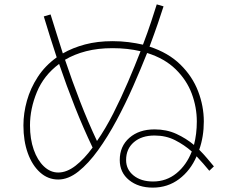

<svg xmlns="http://www.w3.org/2000/svg" viewBox="-20 -824 1040 877"><path d="M957 -64 936 -44Q923 -60 908.5 -76.5Q894 -93 878 -110Q850 -45 798 -6Q746 33 678 33Q612 33 569.5 -1.5Q527 -36 527 -93Q527 -156 571 -194.5Q615 -233 686 -233Q741 -233 785.5 -212.5Q830 -192 866 -162Q879 -212 879 -269Q879 -334 856 -396Q833 -458 782.5 -507.5Q732 -557 652 -582Q623 -509 588 -429.5Q553 -350 512.5 -274.5Q472 -199 428 -138Q384 -77 338 -40.5Q292 -4 246 -4Q199 -4 163 -36.5Q127 -69 107 -124.5Q87 -180 87 -251Q87 -307 103 -364Q119 -421 152.5 -472.5Q186 -524 239 -562Q224 -608 209 -655Q194 -702 180 -749L211 -758Q225 -713 239 -668.5Q253 -624 267 -580Q312 -606 368.5 -621Q425 -636 494 -636Q533 -636 567.5 -631.5Q602 -627 633 -620Q655 -678 671 -726.5Q687 -775 696 -804L727 -795Q718 -766 701.5 -718Q685 -670 663 -611Q749 -583 804 -529Q859 -475 885 -407Q911 -339 911 -269Q911 -200 890 -140Q909 -121 925.5 -101.5Q942 -82 957 -64ZM494 -604Q427 -604 373 -590Q319 -576 277 -551Q310 -453 346 -360Q382 -267 423 -180Q462 -236 497.5 -306Q533 -376 564.5 -449.5Q596 -523 622 -590Q563 -604 494 -604ZM117 -251Q117 -189 134 -140.5Q151 -92 180.5 -64Q210 -36 246 -36Q285 -36 325 -67Q365 -98 403 -150Q360 -240 322 -336Q284 -432 250 -532Q180 -480 148.5 -403.5Q117 -327 117 -251ZM556 -93Q556 -50 590 -22.5Q624 5 679 5Q740 5 786 -32.5Q832 -70 856 -132Q822 -162 780 -183.5Q738 -205 686 -205Q627 -205 591.5 -174.5Q556 -144 556 -93Z"/></svg>

Font: Murecho ExtraLight
Style: Regular
Weight: 200
Designer: Neil Summerour
Foundry: Positype
Version: Version 1.010; ttfautohint (v1.8.3)